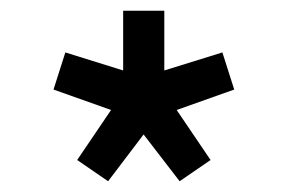

<svg xmlns="http://www.w3.org/2000/svg" viewBox="-20 -880 536 357"><path d="M181 -543 123.5 -582.5 186.5 -675.5 79.5 -713.5 101.5 -782.5 209 -749V-860H285.5V-749L393.5 -782.5L415.5 -713.5L308.5 -675.5L371.5 -582.5L314 -543L247 -630Z"/></svg>

Font: Spartan Thin
Style: Bold
Weight: 700
Version: Version 1.004